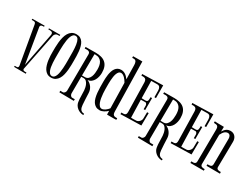

<svg xmlns="http://www.w3.org/2000/svg" viewBox="-55 -1204 2397 1824"><g transform="rotate(30 1144.0 -292.0)"><path d="M311 -481.9V-469.2H292Q278.3 -470.2 267.6 -460.9Q256.8 -451.7 253.9 -439L172.9 -33.2Q172.9 -32.2 172.4 -31.5Q171.9 -30.8 171.9 -29.8Q171.9 -21 176 -17.1Q180.2 -13.2 186.3 -12Q192.4 -10.7 199.2 -11Q206.1 -11.2 211.9 -11.2V2L83 1L84 -11.2H106Q114.3 -11.2 118.2 -15.9Q122.1 -20.5 122.1 -28.8V-34.2L50.8 -444.8Q48.8 -455.6 44.9 -460.9Q41 -466.3 35.2 -468Q29.3 -469.7 21.7 -469.5Q14.2 -469.2 4.9 -469.2V-481.9L139.2 -482.9V-471.2Q131.8 -471.2 124.8 -470.9Q117.7 -470.7 112.1 -468.5Q106.4 -466.3 103.3 -461.2Q100.1 -456.1 100.1 -445.8Q100.1 -444.8 100.6 -444.3Q101.1 -443.8 101.1 -442.9L163.1 -66.9L235.8 -439.9V-444.8Q235.8 -455.6 231 -460.9Q226.1 -466.3 218.8 -468.5Q211.4 -470.7 202.9 -470.5Q194.3 -470.2 187 -470.2V-481.9Z M545.9 -334Q545.9 -313.5 545.7 -287.4Q545.4 -261.2 542.7 -233.6Q540 -206.1 533.9 -179.4Q527.8 -152.8 515.4 -132.1Q502.9 -111.3 483.6 -98.6Q464.4 -85.9 435.5 -85.9Q409.7 -85.9 391.8 -97.4Q374 -108.9 362.3 -127.2Q350.6 -145.5 343.8 -169.2Q336.9 -192.9 333.5 -217.3Q330.1 -241.7 329.3 -264.9Q328.6 -288.1 328.6 -306.2Q328.6 -327.6 329.1 -355.2Q329.6 -382.8 332.5 -411.6Q335.4 -440.4 342.3 -467.8Q349.1 -495.1 361.8 -516.6Q374.5 -538.1 394.5 -551Q414.6 -564 443.8 -564Q469.2 -564 486.6 -553.7Q503.9 -543.5 515.1 -526.1Q526.4 -508.8 532.7 -485.8Q539.1 -462.9 542 -437.3Q544.9 -411.6 545.4 -385Q545.9 -358.4 545.9 -334ZM442.9 -546.9Q427.2 -546.9 416.7 -536.1Q406.2 -525.4 399.4 -506.8Q392.6 -488.3 388.7 -463.9Q384.8 -439.5 383.1 -412.1Q381.3 -384.8 381.1 -356.4Q380.9 -328.1 380.9 -301.8Q380.9 -282.7 381.1 -260.5Q381.3 -238.3 382.8 -216.1Q384.3 -193.8 387.7 -173.3Q391.1 -152.8 397.5 -137Q403.8 -121.1 413.3 -111.6Q422.9 -102.1 437 -102.1Q451.2 -102.1 461.2 -112.1Q471.2 -122.1 477.5 -138.7Q483.9 -155.3 487.3 -177Q490.7 -198.7 492.4 -222.4Q494.1 -246.1 494.4 -270Q494.6 -293.9 494.6 -314.9Q494.6 -361.3 493.9 -403.3Q493.2 -445.3 488.3 -477.3Q483.4 -509.3 472.9 -528.1Q462.4 -546.9 442.9 -546.9Z M707.5 -21H736.8L735.8 -2.9L576.7 -4.9V-22H604.5Q610.4 -22 615.7 -25.4Q621.1 -28.8 624.8 -33.7Q628.4 -38.6 630.6 -44.4Q632.8 -50.3 632.8 -55.2L635.7 -455.1Q635.7 -468.8 630.1 -475.3Q624.5 -481.9 616 -484.4Q607.4 -486.8 596.9 -486.3Q586.4 -485.8 576.7 -485.8V-502.9Q604.5 -502.9 631.6 -503.4Q658.7 -503.9 686.5 -503.9Q721.7 -503.9 749.3 -496.3Q776.9 -488.8 795.9 -472.2Q814.9 -455.6 824.7 -429.4Q834.5 -403.3 834.5 -366.2Q834.5 -346.7 829.8 -325.4Q825.2 -304.2 815.2 -285.9Q805.2 -267.6 789.3 -254.9Q773.4 -242.2 750.5 -240.2Q782.2 -226.6 800.8 -199.7Q819.3 -172.9 820.8 -139.2Q821.8 -106.9 823.5 -75Q825.2 -43 827.6 -11.2Q828.6 2.9 831.8 14.6Q835 26.4 841.1 35.2Q847.2 43.9 857.2 48.8Q867.2 53.7 881.8 54.2V68.8Q861.3 68.8 843.8 62Q826.2 55.2 812.5 43.9Q798.8 32.7 790 18.1Q781.2 3.4 778.8 -12.2Q773.4 -43 773.7 -74.7Q773.9 -106.4 771.5 -138.2Q770.5 -150.9 767.1 -167.7Q763.7 -184.6 756.3 -200Q749 -215.3 737.8 -226.1Q726.6 -236.8 710.9 -236.8H682.6L681.6 -54.2Q681.6 -48.8 683.6 -43Q685.5 -37.1 689 -32.2Q692.4 -27.3 697.3 -24.2Q702.1 -21 707.5 -21ZM713.9 -251Q736.3 -251 749.8 -263.7Q763.2 -276.4 770.3 -294.7Q777.3 -313 779.5 -334Q781.7 -355 781.7 -372.1Q781.7 -394 777.8 -414.8Q773.9 -435.5 764.2 -451.2Q754.4 -466.8 737.5 -476.3Q720.7 -485.8 694.8 -485.8Q691.9 -485.8 689.5 -485.8Q687 -485.8 684.6 -484.9L682.6 -251Z M1063 -585Q1062.5 -593.8 1061.3 -602.5Q1060.1 -611.3 1056.6 -618.4Q1053.2 -625.5 1046.9 -630.1Q1040.5 -634.8 1029.8 -634.8H1011.7V-651.9Q1018.1 -651.9 1025.4 -652.1Q1032.7 -652.3 1043.9 -652.3Q1055.2 -652.3 1071.5 -652.6Q1087.9 -652.8 1112.8 -652.8L1124 -112.8Q1124.5 -97.2 1127.2 -87.9Q1129.9 -78.6 1136 -73.5Q1142.1 -68.4 1151.9 -66.9Q1161.6 -65.4 1175.8 -65.9V-48.8Q1169.4 -48.3 1162.4 -48.1Q1155.3 -47.9 1144.3 -47.9Q1133.3 -47.9 1116.7 -47.9Q1100.1 -47.9 1074.7 -47.9L1073.7 -88.9Q1065.9 -80.6 1055.9 -73.2Q1045.9 -65.9 1035.2 -60.3Q1024.4 -54.7 1013.2 -51.3Q1002 -47.9 991.7 -47.9Q965.8 -47.9 948.2 -58.1Q930.7 -68.4 918.9 -86.2Q907.2 -104 900.9 -128.4Q894.5 -152.8 891.6 -181.2Q888.7 -209.5 888.2 -240.2Q887.7 -271 887.7 -301.8Q887.7 -319.3 888.7 -339.8Q889.6 -360.4 892.8 -380.6Q896 -400.9 902.1 -419.4Q908.2 -438 918.5 -452.4Q928.7 -466.8 943.8 -475.3Q959 -483.9 980 -483.9Q1028.3 -483.9 1065.9 -430.2ZM992.7 -458Q978.5 -458 969.2 -447.8Q960 -437.5 954.1 -421.6Q948.2 -405.8 945.3 -386Q942.4 -366.2 941.2 -346.9Q939.9 -327.6 939.9 -311Q939.9 -294.4 939.9 -285.2Q939.9 -271 940.2 -249.5Q940.4 -228 942.1 -204.1Q943.8 -180.2 947.8 -156.2Q951.7 -132.3 958.7 -113Q965.8 -93.8 976.6 -81.8Q987.3 -69.8 1002.9 -69.8Q1011.7 -69.8 1021.5 -74Q1031.2 -78.1 1040.5 -84.7Q1049.8 -91.3 1058.1 -99.6Q1066.4 -107.9 1072.8 -116.2L1066.9 -392.1Q1061 -402.8 1053 -414.6Q1044.9 -426.3 1035.4 -435.8Q1025.9 -445.3 1014.9 -451.7Q1003.9 -458 992.7 -458Z M1281.7 -347.2Q1303.7 -347.2 1317.6 -346.4Q1331.5 -345.7 1338.9 -349.6Q1346.2 -353.5 1348.4 -364.3Q1350.6 -375 1350.1 -397.9H1366.7V-266.1H1350.1V-304.2Q1350.1 -308.1 1348.9 -313Q1347.7 -317.9 1345.2 -322Q1342.8 -326.2 1339.4 -329.1Q1335.9 -332 1331.1 -332L1281.7 -331.1L1287.1 -136.2Q1302.2 -136.2 1316.4 -136.2Q1330.6 -136.2 1344.7 -137.2Q1354 -137.7 1362.5 -142.6Q1371.1 -147.5 1377.7 -154.8Q1384.3 -162.1 1388.2 -171.1Q1392.1 -180.2 1392.1 -189L1393.1 -257.8H1410.2L1408.7 -121.1Q1352.5 -120.1 1295.9 -118.4Q1239.3 -116.7 1183.1 -115.2L1182.1 -132.8Q1194.8 -132.8 1204.8 -133.1Q1214.8 -133.3 1221.7 -136.7Q1228.5 -140.1 1232.2 -147.9Q1235.8 -155.8 1235.8 -170.9V-173.8L1229 -488.8Q1228.5 -503.9 1224.6 -512.9Q1220.7 -522 1213.6 -526.4Q1206.5 -530.8 1196 -531.7Q1185.5 -532.7 1171.9 -532.2L1170.9 -548.8L1397.9 -555.2L1398.9 -416H1381.8L1380.9 -488.8Q1380.9 -507.8 1372.8 -522Q1364.7 -536.1 1342.8 -536.1Q1326.2 -536.1 1310.3 -535.6Q1294.4 -535.2 1277.8 -535.2Z M1568.8 -21H1598.1L1597.2 -2.9L1438 -4.9V-22H1465.8Q1471.7 -22 1477.1 -25.4Q1482.4 -28.8 1486.1 -33.7Q1489.7 -38.6 1491.9 -44.4Q1494.1 -50.3 1494.1 -55.2L1497.1 -455.1Q1497.1 -468.8 1491.5 -475.3Q1485.8 -481.9 1477.3 -484.4Q1468.8 -486.8 1458.3 -486.3Q1447.8 -485.8 1438 -485.8V-502.9Q1465.8 -502.9 1492.9 -503.4Q1520 -503.9 1547.9 -503.9Q1583 -503.9 1610.6 -496.3Q1638.2 -488.8 1657.2 -472.2Q1676.3 -455.6 1686 -429.4Q1695.8 -403.3 1695.8 -366.2Q1695.8 -346.7 1691.2 -325.4Q1686.5 -304.2 1676.5 -285.9Q1666.5 -267.6 1650.6 -254.9Q1634.8 -242.2 1611.8 -240.2Q1643.6 -226.6 1662.1 -199.7Q1680.7 -172.9 1682.1 -139.2Q1683.1 -106.9 1684.8 -75Q1686.5 -43 1689 -11.2Q1689.9 2.9 1693.1 14.6Q1696.3 26.4 1702.4 35.2Q1708.5 43.9 1718.5 48.8Q1728.5 53.7 1743.2 54.2V68.8Q1722.7 68.8 1705.1 62Q1687.5 55.2 1673.8 43.9Q1660.2 32.7 1651.4 18.1Q1642.6 3.4 1640.1 -12.2Q1634.8 -43 1635 -74.7Q1635.3 -106.4 1632.8 -138.2Q1631.8 -150.9 1628.4 -167.7Q1625 -184.6 1617.7 -200Q1610.4 -215.3 1599.1 -226.1Q1587.9 -236.8 1572.3 -236.8H1543.9L1543 -54.2Q1543 -48.8 1544.9 -43Q1546.9 -37.1 1550.3 -32.2Q1553.7 -27.3 1558.6 -24.2Q1563.5 -21 1568.8 -21ZM1575.2 -251Q1597.7 -251 1611.1 -263.7Q1624.5 -276.4 1631.6 -294.7Q1638.7 -313 1640.9 -334Q1643.1 -355 1643.1 -372.1Q1643.1 -394 1639.2 -414.8Q1635.3 -435.5 1625.5 -451.2Q1615.7 -466.8 1598.9 -476.3Q1582 -485.8 1556.2 -485.8Q1553.2 -485.8 1550.8 -485.8Q1548.3 -485.8 1545.9 -484.9L1543.9 -251Z M1832 -347.2Q1854 -347.2 1867.9 -346.4Q1881.8 -345.7 1889.2 -349.6Q1896.5 -353.5 1898.7 -364.3Q1900.9 -375 1900.4 -397.9H1917V-266.1H1900.4V-304.2Q1900.4 -308.1 1899.2 -313Q1897.9 -317.9 1895.5 -322Q1893.1 -326.2 1889.6 -329.1Q1886.2 -332 1881.3 -332L1832 -331.1L1837.4 -136.2Q1852.5 -136.2 1866.7 -136.2Q1880.9 -136.2 1895 -137.2Q1904.3 -137.7 1912.8 -142.6Q1921.4 -147.5 1928 -154.8Q1934.6 -162.1 1938.5 -171.1Q1942.4 -180.2 1942.4 -189L1943.4 -257.8H1960.4L1959 -121.1Q1902.8 -120.1 1846.2 -118.4Q1789.6 -116.7 1733.4 -115.2L1732.4 -132.8Q1745.1 -132.8 1755.1 -133.1Q1765.1 -133.3 1772 -136.7Q1778.8 -140.1 1782.5 -147.9Q1786.1 -155.8 1786.1 -170.9V-173.8L1779.3 -488.8Q1778.8 -503.9 1774.9 -512.9Q1771 -522 1763.9 -526.4Q1756.8 -530.8 1746.3 -531.7Q1735.8 -532.7 1722.2 -532.2L1721.2 -548.8L1948.2 -555.2L1949.2 -416H1932.1L1931.2 -488.8Q1931.2 -507.8 1923.1 -522Q1915 -536.1 1893.1 -536.1Q1876.5 -536.1 1860.6 -535.6Q1844.7 -535.2 1828.1 -535.2Z M2090.3 -94.2Q2089.8 -83 2094 -76.7Q2098.1 -70.3 2105 -67.4Q2111.8 -64.5 2120.4 -63.7Q2128.9 -63 2137.2 -63V-45.9H1990.2V-64Q1999.5 -63.5 2008.5 -63.5Q2017.6 -63.5 2024.7 -66.2Q2031.7 -68.8 2036.1 -75.2Q2040.5 -81.5 2040.5 -94.2L2043.5 -441.9Q2043.5 -457 2040.8 -465.8Q2038.1 -474.6 2032.2 -479.5Q2026.4 -484.4 2016.6 -485.8Q2006.8 -487.3 1993.2 -487.8V-504.9Q1993.2 -504.9 1997.6 -504.6Q2002 -504.4 2008.8 -503.9Q2015.6 -503.4 2024.7 -503.2Q2033.7 -502.9 2043.5 -502.9L2094.2 -502L2093.3 -449.2Q2101.1 -463.9 2110.4 -473.9Q2119.6 -483.9 2129.4 -490Q2139.2 -496.1 2149.4 -498.5Q2159.7 -501 2169.4 -501Q2187.5 -501 2200.9 -494.4Q2214.4 -487.8 2223.1 -476.8Q2231.9 -465.8 2236.3 -451.2Q2240.7 -436.5 2240.2 -419.9L2236.3 -146Q2235.8 -134.8 2240 -128.7Q2244.1 -122.6 2251 -119.6Q2257.8 -116.7 2266.4 -116.2Q2274.9 -115.7 2283.2 -116.2L2284.2 -98.1L2136.2 -99.1V-116.2Q2145.5 -116.2 2154.5 -116.5Q2163.6 -116.7 2170.9 -119.1Q2178.2 -121.6 2182.6 -127.9Q2187 -134.3 2187.5 -147L2189.5 -428.2Q2189.5 -435.1 2187.7 -442.6Q2186 -450.2 2182.4 -456.5Q2178.7 -462.9 2172.4 -467Q2166 -471.2 2157.2 -471.2Q2138.7 -471.2 2123 -457.8Q2107.4 -444.3 2093.3 -415Z"/></g></svg>

Font: Bigelow Rules
Style: Regular
Weight: 400
Designer: Astigmatic (AOETI)
Foundry: Astigmatic (AOETI)
Version: Version 1.001